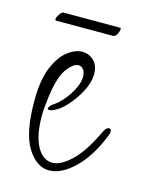

<svg xmlns="http://www.w3.org/2000/svg" viewBox="-77 -473 407 536"><g transform="rotate(15 127.0 -205.0)"><path d="M115 13Q79 13 52.5 -29.5Q26 -72 26 -164Q26 -224 41 -260.5Q56 -297 78 -314Q100 -331 120 -331Q140 -331 154 -317.5Q168 -304 168 -279Q168 -255 154 -228.5Q140 -202 120.5 -180.5Q101 -159 82 -152Q78 -150 72 -150Q68 -150 68 -153Q68 -161 84 -171Q104 -185 122 -213.5Q140 -242 140 -264Q140 -277 134 -284.5Q128 -292 120 -292Q105 -292 87.5 -268.5Q70 -245 62 -188Q60 -172 58.5 -157.5Q57 -143 57 -129Q57 -73 74 -41.5Q91 -10 119 -10Q143 -10 173 -38.5Q203 -67 232 -128Q239 -144 248 -144Q254 -144 254 -136Q254 -129 250 -121Q224 -57 187 -22Q150 13 115 13ZM27 -396Q24 -396 24 -400Q24 -405 30 -414Q36 -423 42 -423H205Q207 -423 207 -420Q207 -414 202.5 -405Q198 -396 191 -396Z"/></g></svg>

Font: Inspiration
Style: Regular
Weight: 400
Designer: Robert E. Leuschke
Foundry: Robert E. Leuschke
Version: Version 2.010; ttfautohint (v1.8.3)